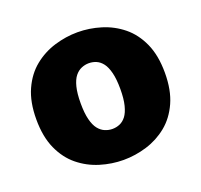

<svg xmlns="http://www.w3.org/2000/svg" viewBox="-100 -645 806 769"><g transform="rotate(-20 302.5 -260.0)"><path d="M303 12Q253 12 204 -3Q155 -18 115.5 -50Q76 -82 52.5 -134Q29 -186 29 -260Q29 -334 52.5 -386Q76 -438 115.5 -470Q155 -502 204 -517Q253 -532 303 -532Q353 -532 402 -517Q451 -502 490.5 -470Q530 -438 553.5 -386Q577 -334 577 -260Q577 -186 553.5 -134Q530 -82 490.5 -50Q451 -18 402 -3Q353 12 303 12ZM303 -120Q320 -120 335 -126.5Q350 -133 361.5 -148Q373 -163 380 -190.5Q387 -218 387 -260Q387 -302 380 -329.5Q373 -357 361.5 -372Q350 -387 335 -393.5Q320 -400 303 -400Q287 -400 271.5 -393.5Q256 -387 244 -372Q232 -357 225 -329.5Q218 -302 218 -260Q218 -218 225 -190.5Q232 -163 244 -148Q256 -133 271.5 -126.5Q287 -120 303 -120Z"/></g></svg>

Font: Murecho Thin ExtraBold
Style: Regular
Weight: 800
Version: Version 1.010